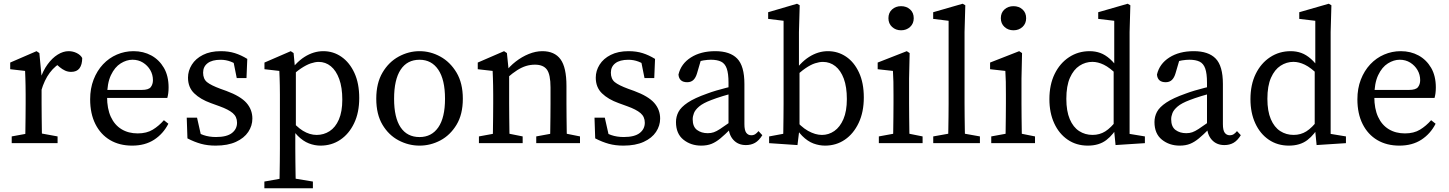

<svg xmlns="http://www.w3.org/2000/svg" viewBox="-20 -759 7682 1018"><path d="M113 0Q114 -23 114.5 -60.5Q115 -98 115.5 -138.5Q116 -179 116 -210V-257.7Q116 -285.7 115.5 -306Q115 -326.4 114.5 -344.7Q114 -363 113 -383L34.1 -392V-427.3L173.6 -487.7L188.7 -477.6L200.5 -352.7V-210Q200.5 -179 201 -138.5Q201.5 -98 202 -60.5Q202.5 -23 203.5 0ZM42.1 0V-35.7L151.3 -55.7H176.1L285.3 -35.7V0ZM158.6 -278.2V-344.8H216.6L192.3 -336.7Q207.9 -384.5 232.4 -417.9Q256.8 -451.4 285.9 -469.5Q315 -487.7 344 -487.7Q366.6 -487.7 386.9 -477.7Q407.1 -467.7 415.9 -451.4Q415.8 -416.2 401.5 -397Q387.2 -377.9 357.2 -377.9Q339.9 -377.9 325.1 -384.7Q310.4 -391.5 296.2 -403.2L269.1 -427L317.6 -435.6Q272.7 -411.9 244 -373.5Q215.2 -335.1 198.6 -277.8Z M687.7 -487.7Q740.5 -487.7 782.3 -464.9Q824 -442.1 849 -399.3Q873.9 -356.5 873.9 -295.5Q873.9 -278.5 872 -264.2Q870 -249.8 867 -239.6H496.7V-282.2H731.9Q767.9 -282.2 779.4 -297.2Q790.9 -312.2 790.9 -333.9Q790.9 -363.2 776.7 -387.5Q762.5 -411.8 738.1 -427.1Q713.6 -442.3 682.4 -442.3Q651.1 -442.3 619.9 -422.9Q588.6 -403.5 568.2 -360.6Q547.7 -317.7 547.7 -245.7Q547.7 -182.8 567.6 -139.6Q587.5 -96.3 624.2 -74Q660.8 -51.7 710.1 -51.7Q757.7 -51.7 790 -71.5Q822.3 -91.2 849 -121.7L872.7 -102.9Q845.5 -49.6 797.2 -18.2Q748.9 13.1 680.6 13.1Q613.3 13.1 563.4 -16.4Q513.5 -46 485.8 -101.1Q458 -156.3 458 -232.5Q458 -289.9 476.2 -336.9Q494.4 -383.9 526.2 -417.9Q558 -451.8 599.8 -469.7Q641.6 -487.7 687.7 -487.7Z M1123.2 13.1Q1080.8 13.1 1045.9 3.5Q1010.9 -6.1 973.8 -25.3L970.1 -135.1H1024.7L1051.5 -16.2L1002 -39V-73.4Q1028.4 -53.5 1058.3 -43Q1088.3 -32.5 1125.2 -32.5Q1182.3 -32.5 1209.6 -53.6Q1236.8 -74.7 1236.8 -108.4Q1236.8 -139.9 1214.1 -159.3Q1191.4 -178.6 1144.3 -195.5L1097.8 -212.4Q1042.7 -232.2 1009.8 -264.1Q976.8 -296 976.8 -347.3Q976.8 -383.8 997.1 -416.1Q1017.3 -448.4 1056.3 -468Q1095.2 -487.7 1150.9 -487.7Q1192.2 -487.7 1225.4 -477.2Q1258.7 -466.7 1291.1 -446.7L1286.9 -345.2H1235.2L1214.7 -447.5L1251.8 -431V-404.4Q1227.6 -423.3 1202.4 -432.7Q1177.2 -442.1 1149.8 -442.1Q1104.5 -442.1 1080.7 -423.8Q1056.9 -405.6 1056.9 -373.8Q1056.9 -340.6 1077.6 -323.6Q1098.3 -306.7 1149.4 -287.9L1180.4 -276.8Q1255.2 -249.1 1286.7 -213.5Q1318.1 -177.8 1318.1 -130.3Q1318.1 -92.4 1296.3 -59.6Q1274.5 -26.8 1231 -6.9Q1187.6 13.1 1123.2 13.1Z M1794.9 -230.7Q1794.9 -295.3 1778.6 -339.9Q1762.4 -384.5 1734.2 -407.7Q1706.1 -430.8 1669.5 -430.8Q1651.1 -430.8 1627.5 -422.9Q1604 -414.9 1575.5 -395.9Q1547 -376.8 1511.2 -341.8L1502.2 -359.8Q1546.2 -426.6 1594.3 -457.1Q1642.5 -487.7 1694.4 -487.7Q1747.5 -487.7 1790.5 -457.7Q1833.6 -427.8 1859.2 -372.2Q1884.7 -316.7 1884.7 -239.3Q1884.7 -162.1 1857.5 -105.5Q1830.4 -48.9 1784.2 -17.9Q1738.1 13.1 1679.2 13.1Q1648.4 13.1 1617.7 1.3Q1587 -10.5 1558.2 -39.4Q1529.4 -68.2 1502.6 -120.2L1511.6 -136.3Q1550.2 -87.7 1586.1 -65.6Q1622 -43.6 1659 -43.6Q1696.5 -43.6 1727.5 -63.5Q1758.5 -83.4 1776.7 -125.2Q1794.9 -166.9 1794.9 -230.7ZM1518.1 183.6 1639 203.6V239.3H1381.7V203.6L1493.7 183.6ZM1464.1 28.4V-257.6Q1464.1 -285.6 1463.6 -306Q1463.1 -326.3 1462.6 -344.7Q1462.1 -363 1461.1 -383L1382.2 -392V-427.3L1521.6 -487.7L1536.7 -477.7L1544.6 -393.1L1548.7 -390.4V-78.2L1545.7 -71.9V26.5Q1545.7 61.4 1546.2 96.8Q1546.7 132.3 1547.2 168Q1547.7 203.7 1548.7 239.3H1461.1Q1462.1 203.7 1462.6 168.5Q1463.1 133.2 1463.6 98.3Q1464.1 63.3 1464.1 28.4Z M2204.5 13.1Q2146.3 13.1 2093.5 -14.7Q2040.8 -42.5 2007.9 -97.7Q1975 -152.9 1975 -235.5Q1975 -318.2 2008.1 -374.2Q2041.1 -430.3 2093.9 -459Q2146.7 -487.7 2204.5 -487.7Q2262.3 -487.7 2314.6 -459Q2366.9 -430.3 2400.5 -374.3Q2434 -318.2 2434 -235.5Q2434 -152.8 2400.6 -97.6Q2367.2 -42.4 2315 -14.6Q2262.7 13.1 2204.5 13.1ZM2204.5 -32.3Q2268.2 -32.3 2303.8 -83.6Q2339.5 -135 2339.5 -235.4Q2339.5 -336.7 2303.8 -389.5Q2268.2 -442.2 2204.5 -442.2Q2138.9 -442.2 2104.2 -389.5Q2069.5 -336.7 2069.5 -235.4Q2069.5 -135 2104.2 -83.6Q2138.9 -32.3 2204.5 -32.3Z M2682.5 0H2592Q2593 -23 2593.5 -60.5Q2594 -98 2594.5 -138.5Q2595 -179 2595 -210V-257.6Q2595 -285.6 2594.5 -306Q2594 -326.3 2593.5 -344.7Q2593 -363 2592 -383L2513.1 -392V-427.3L2652.6 -487.7L2667.7 -477.6L2679.5 -361.9V-210Q2679.5 -179 2680 -138.5Q2680.5 -98 2681 -60.5Q2681.5 -23 2682.5 0ZM2651.5 -55.7 2751.2 -35.7V0H2519.3V-35.7L2628.3 -55.7ZM2932.1 -55.7H2955.3L3055.2 -35.7V0H2823.2V-35.7ZM2855.4 -487.7Q2920.4 -487.7 2951.9 -444.7Q2983.4 -401.7 2983.4 -303.4V-210Q2983.4 -178 2983.9 -137.5Q2984.4 -97 2984.9 -60Q2985.4 -23 2986.4 0H2895.9Q2896.9 -23 2897.4 -60Q2897.9 -97 2898.4 -137.5Q2898.9 -178 2898.9 -210V-295.2Q2898.9 -364 2879.7 -390Q2860.6 -416.1 2816.5 -416.1Q2791.9 -416.1 2769 -409.1Q2746.1 -402 2722.2 -386.9Q2698.4 -371.8 2669.9 -346.9H2648.1V-393H2700.1L2657.4 -374.4Q2682 -407.5 2714.5 -432.7Q2746.9 -457.9 2783.6 -472.8Q2820.4 -487.7 2855.4 -487.7Z M3285.2 13.1Q3242.8 13.1 3207.9 3.5Q3172.9 -6.1 3135.8 -25.3L3132.1 -135.1H3186.7L3213.5 -16.2L3164 -39V-73.4Q3190.4 -53.5 3220.3 -43Q3250.3 -32.5 3287.2 -32.5Q3344.3 -32.5 3371.6 -53.6Q3398.8 -74.7 3398.8 -108.4Q3398.8 -139.9 3376.1 -159.3Q3353.4 -178.6 3306.3 -195.5L3259.8 -212.4Q3204.7 -232.2 3171.8 -264.1Q3138.8 -296 3138.8 -347.3Q3138.8 -383.8 3159.1 -416.1Q3179.3 -448.4 3218.3 -468Q3257.2 -487.7 3312.9 -487.7Q3354.2 -487.7 3387.4 -477.2Q3420.7 -466.7 3453.1 -446.7L3448.9 -345.2H3397.2L3376.7 -447.5L3413.8 -431V-404.4Q3389.6 -423.3 3364.4 -432.7Q3339.2 -442.1 3311.8 -442.1Q3266.5 -442.1 3242.7 -423.8Q3218.9 -405.6 3218.9 -373.8Q3218.9 -340.6 3239.6 -323.6Q3260.3 -306.7 3311.4 -287.9L3342.4 -276.8Q3417.2 -249.1 3448.7 -213.5Q3480.1 -177.8 3480.1 -130.3Q3480.1 -92.4 3458.3 -59.6Q3436.5 -26.8 3393 -6.9Q3349.6 13.1 3285.2 13.1Z M3564.1 -112Q3564.1 -140.5 3577.3 -165.7Q3590.5 -190.9 3626.4 -215Q3662.2 -239.1 3729.8 -262.9Q3750.8 -270.9 3777.4 -278.8Q3804 -286.8 3832.1 -293.8Q3860.2 -300.9 3885.1 -304.9V-268.6Q3851 -261.5 3812.6 -249.6Q3774.2 -237.7 3751.3 -228.6Q3707.5 -212.1 3686.8 -194.3Q3666 -176.5 3659.4 -159.4Q3652.7 -142.2 3652.7 -126.7Q3652.7 -86.9 3675.9 -69.8Q3699 -52.8 3732.5 -52.8Q3750.1 -52.8 3764.3 -57.7Q3778.5 -62.5 3798 -75.2Q3817.5 -87.9 3847.6 -109.3L3868.8 -125.1L3882.5 -104.5L3852.8 -74.5Q3823.1 -44.8 3799.8 -25.4Q3776.4 -5.9 3752.9 3.6Q3729.3 13.1 3698 13.1Q3642.8 13.1 3603.5 -18.5Q3564.1 -50.1 3564.1 -112ZM3842.6 -91.4V-320.7Q3842.6 -369.5 3833.2 -395.8Q3823.9 -422.2 3803.1 -432.3Q3782.3 -442.3 3749.3 -442.3Q3732.3 -442.3 3709.8 -438.8Q3687.4 -435.4 3659.1 -424.5L3700.8 -455.9L3675.9 -370.9Q3669.1 -347.3 3656.6 -335.2Q3644.1 -323.1 3623.6 -323.1Q3580.8 -323.1 3577.3 -363.7Q3590.7 -421 3643.1 -454.3Q3695.5 -487.7 3772.4 -487.7Q3850.5 -487.7 3888.7 -448.4Q3926.9 -409.1 3926.9 -313.8V-101.1Q3926.9 -68.2 3936.7 -55.1Q3946.4 -41.9 3963.1 -41.9Q3975.8 -41.9 3984.6 -47.8Q3993.5 -53.8 4001.6 -63.9L4021.9 -42.2Q4003.9 -13.4 3983 -1.6Q3962 10.2 3934.9 10.2Q3893.3 10.2 3868.2 -17.6Q3843 -45.5 3842.6 -91.4Z M4057.9 0V-35.6L4165.1 -55.6L4131.6 0Q4132.6 -23 4133.1 -60.5Q4133.6 -98 4134.1 -138.5Q4134.6 -179 4134.6 -210V-648.9L4052.8 -658.8V-694.2L4206 -739.2L4220.1 -731.1L4216.1 -589.2V-399.5L4219.1 -386.5V-78.6L4208.3 10.2ZM4338 -43.6Q4373.7 -43.6 4403.7 -64.4Q4433.8 -85.3 4452 -127.6Q4470.1 -169.9 4470.1 -233.6Q4470.1 -298.2 4453.9 -341.9Q4437.6 -385.5 4409 -408.2Q4380.4 -430.8 4342.8 -430.8Q4324.4 -430.8 4301.3 -423.4Q4278.3 -415.9 4250.3 -396.8Q4222.3 -377.7 4186.4 -341.8L4177.4 -359.8Q4221.4 -426.6 4269.6 -457.1Q4317.8 -487.7 4369.6 -487.7Q4422.7 -487.7 4465.8 -458.7Q4508.9 -429.7 4534.4 -374.6Q4560 -319.6 4560 -242.2Q4560 -165 4532.8 -107.4Q4505.6 -49.9 4459.5 -18.4Q4413.3 13.1 4354.5 13.1Q4323.6 13.1 4293 1.8Q4262.3 -9.6 4233.4 -38.4Q4204.6 -67.2 4177.9 -119.2L4186.9 -135.4Q4225.4 -86.8 4264.2 -65.2Q4303 -43.6 4338 -43.6Z M4757.6 -598.4Q4729.2 -598.4 4709.9 -616.2Q4690.5 -634 4690.5 -662.4Q4690.5 -691.8 4709.9 -709Q4729.2 -726.3 4757.6 -726.3Q4786 -726.3 4805.4 -709Q4824.7 -691.8 4824.7 -662.4Q4824.7 -634 4805.4 -616.2Q4786 -598.4 4757.6 -598.4ZM4803 0H4714.4Q4715.4 -23 4715.9 -60.5Q4716.4 -98 4716.9 -138.5Q4717.4 -179 4717.4 -210V-257Q4717.4 -298 4716.9 -325.5Q4716.4 -353 4714.4 -383L4633.5 -392V-427.3L4787.8 -487.7L4803 -477.6L4800 -342V-210Q4800 -179 4800.5 -138.5Q4801 -98 4801.5 -60.5Q4802 -23 4803 0ZM4771.9 -55.7 4871.7 -35.7V0H4639.7V-35.7L4748.7 -55.7Z M5063.3 -55.7 5175.6 -35.7V0H4928.1V-35.7L5040.1 -55.7ZM4927.8 -694.2 5084 -739.2 5098.1 -731.1 5094.1 -589.2V-210Q5094.1 -175 5094.6 -140Q5095.1 -105 5095.6 -70Q5096.1 -35 5097.1 0H5006.6Q5007.6 -35 5008.1 -70Q5008.6 -105 5009.1 -140Q5009.6 -175 5009.6 -210V-648.8L4927.8 -658.8Z M5353.6 -598.4Q5325.2 -598.4 5305.9 -616.2Q5286.5 -634 5286.5 -662.4Q5286.5 -691.8 5305.9 -709Q5325.2 -726.3 5353.6 -726.3Q5382 -726.3 5401.4 -709Q5420.7 -691.8 5420.7 -662.4Q5420.7 -634 5401.4 -616.2Q5382 -598.4 5353.6 -598.4ZM5399 0H5310.4Q5311.4 -23 5311.9 -60.5Q5312.4 -98 5312.9 -138.5Q5313.4 -179 5313.4 -210V-257Q5313.4 -298 5312.9 -325.5Q5312.4 -353 5310.4 -383L5229.5 -392V-427.3L5383.8 -487.7L5399 -477.6L5396 -342V-210Q5396 -179 5396.5 -138.5Q5397 -98 5397.5 -60.5Q5398 -23 5399 0ZM5367.9 -55.7 5467.7 -35.7V0H5235.7V-35.7L5344.7 -55.7Z M5633.8 -235.2Q5633.8 -169.9 5652 -127.2Q5670.2 -84.5 5701.7 -64.1Q5733.3 -43.7 5772.7 -43.7Q5810.6 -43.7 5840.4 -62.5Q5870.3 -81.3 5903.7 -124.9L5912.8 -98.5Q5884.3 -45.9 5845.8 -16.4Q5807.2 13.1 5747.8 13.1Q5687 13.1 5641.1 -18.3Q5595.1 -49.6 5569.6 -105.2Q5544 -160.7 5544 -233.2Q5544 -309.6 5571.7 -366.7Q5599.5 -423.7 5648.1 -455.7Q5696.7 -487.7 5757.4 -487.7Q5787.2 -487.7 5813.5 -478.3Q5839.7 -468.9 5865.1 -446.4Q5890.5 -424 5916.4 -384.6L5906.4 -359Q5864.2 -400.6 5832.6 -415.8Q5801.1 -431 5771.9 -431Q5735.3 -431 5703.8 -410.6Q5672.2 -390.1 5653 -346.9Q5633.8 -303.7 5633.8 -235.2ZM5950.2 -52.2 6050.3 -35.7V0L5894.8 10.1L5884.7 -91.2V-386.4L5887.8 -399.3V-648.8L5802.8 -658.8V-694.2L5959.1 -739.2L5973.2 -731.1L5969.2 -589.2V0Z M6101.1 -112Q6101.1 -140.5 6114.3 -165.7Q6127.5 -190.9 6163.4 -215Q6199.2 -239.1 6266.8 -262.9Q6287.8 -270.9 6314.4 -278.8Q6341 -286.8 6369.1 -293.8Q6397.2 -300.9 6422.1 -304.9V-268.6Q6388 -261.5 6349.6 -249.6Q6311.2 -237.7 6288.3 -228.6Q6244.5 -212.1 6223.8 -194.3Q6203 -176.5 6196.4 -159.4Q6189.7 -142.2 6189.7 -126.7Q6189.7 -86.9 6212.9 -69.8Q6236 -52.8 6269.5 -52.8Q6287.1 -52.8 6301.3 -57.7Q6315.5 -62.5 6335 -75.2Q6354.5 -87.9 6384.6 -109.3L6405.8 -125.1L6419.5 -104.5L6389.8 -74.5Q6360.1 -44.8 6336.8 -25.4Q6313.4 -5.9 6289.9 3.6Q6266.3 13.1 6235 13.1Q6179.8 13.1 6140.5 -18.5Q6101.1 -50.1 6101.1 -112ZM6379.6 -91.4V-320.7Q6379.6 -369.5 6370.2 -395.8Q6360.9 -422.2 6340.1 -432.3Q6319.3 -442.3 6286.3 -442.3Q6269.3 -442.3 6246.8 -438.8Q6224.4 -435.4 6196.1 -424.5L6237.8 -455.9L6212.9 -370.9Q6206.1 -347.3 6193.6 -335.2Q6181.1 -323.1 6160.6 -323.1Q6117.8 -323.1 6114.3 -363.7Q6127.7 -421 6180.1 -454.3Q6232.5 -487.7 6309.4 -487.7Q6387.5 -487.7 6425.7 -448.4Q6463.9 -409.1 6463.9 -313.8V-101.1Q6463.9 -68.2 6473.7 -55.1Q6483.4 -41.9 6500.1 -41.9Q6512.8 -41.9 6521.6 -47.8Q6530.5 -53.8 6538.6 -63.9L6558.9 -42.2Q6540.9 -13.4 6520 -1.6Q6499 10.2 6471.9 10.2Q6430.3 10.2 6405.2 -17.6Q6380 -45.5 6379.6 -91.4Z M6699.8 -235.2Q6699.8 -169.9 6718 -127.2Q6736.2 -84.5 6767.7 -64.1Q6799.3 -43.7 6838.7 -43.7Q6876.6 -43.7 6906.4 -62.5Q6936.3 -81.3 6969.7 -124.9L6978.8 -98.5Q6950.3 -45.9 6911.8 -16.4Q6873.2 13.1 6813.8 13.1Q6753 13.1 6707.1 -18.3Q6661.1 -49.6 6635.6 -105.2Q6610 -160.7 6610 -233.2Q6610 -309.6 6637.7 -366.7Q6665.5 -423.7 6714.1 -455.7Q6762.7 -487.7 6823.4 -487.7Q6853.2 -487.7 6879.5 -478.3Q6905.7 -468.9 6931.1 -446.4Q6956.5 -424 6982.4 -384.6L6972.4 -359Q6930.2 -400.6 6898.6 -415.8Q6867.1 -431 6837.9 -431Q6801.3 -431 6769.8 -410.6Q6738.2 -390.1 6719 -346.9Q6699.8 -303.7 6699.8 -235.2ZM7016.2 -52.2 7116.3 -35.7V0L6960.8 10.1L6950.7 -91.2V-386.4L6953.8 -399.3V-648.8L6868.8 -658.8V-694.2L7025.1 -739.2L7039.2 -731.1L7035.2 -589.2V0Z M7406.7 -487.7Q7459.5 -487.7 7501.3 -464.9Q7543 -442.1 7568 -399.3Q7592.9 -356.5 7592.9 -295.5Q7592.9 -278.5 7591 -264.2Q7589 -249.8 7586 -239.6H7215.7V-282.2H7450.9Q7486.9 -282.2 7498.4 -297.2Q7509.9 -312.2 7509.9 -333.9Q7509.9 -363.2 7495.7 -387.5Q7481.5 -411.8 7457.1 -427.1Q7432.6 -442.3 7401.4 -442.3Q7370.1 -442.3 7338.9 -422.9Q7307.6 -403.5 7287.2 -360.6Q7266.7 -317.7 7266.7 -245.7Q7266.7 -182.8 7286.6 -139.6Q7306.5 -96.3 7343.2 -74Q7379.8 -51.7 7429.1 -51.7Q7476.7 -51.7 7509 -71.5Q7541.3 -91.2 7568 -121.7L7591.7 -102.9Q7564.5 -49.6 7516.2 -18.2Q7467.9 13.1 7399.6 13.1Q7332.3 13.1 7282.4 -16.4Q7232.5 -46 7204.8 -101.1Q7177 -156.3 7177 -232.5Q7177 -289.9 7195.2 -336.9Q7213.4 -383.9 7245.2 -417.9Q7277 -451.8 7318.8 -469.7Q7360.6 -487.7 7406.7 -487.7Z"/></svg>

Font: Adobe Variable Font Prototype
Style: Regular
Weight: 389
Designer: Frank Grießhammer
Foundry: Adobe
Version: Version 1.004;hotconv 1.0.113;makeotfexe 2.5.65598